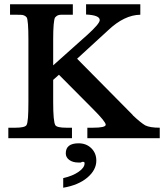

<svg xmlns="http://www.w3.org/2000/svg" viewBox="-20 -647 774 899"><path d="M388 -483Q447 -536 447 -553Q447 -576 383 -579V-627H637V-578Q562 -577 486 -505L341 -372L602 -108H601Q638 -73 660 -60Q682 -49 728 -49V0H389V-49H415Q475 -49 475 -63Q475 -77 416 -136L256 -297L229 -273V-169Q229 -78 239 -61Q246 -49 291 -49H317V0H19V-49H52Q96 -49 104 -61Q109 -69 111 -96Q113 -123 113 -169V-463Q113 -551 105 -566V-565Q99 -574 85 -577Q82 -578 48 -578H27V-627H321V-578H269Q260 -578 257 -577Q246 -575 238 -565V-566Q229 -549 229 -463V-341ZM276 187Q320 177 348 157.5Q376 138 376 118Q376 111 371 111H364Q362 112 360.5 113Q359 114 358 114H347Q321 114 304.5 102Q288 90 288 71Q288 24 348 24Q384 24 407.5 47Q431 70 431 105Q431 149 389 184.5Q347 220 276 232Z"/></svg>

Font: New Athena Unicode
Style: Bold
Weight: 700
Designer: J. Rusten 1997; rev. by R. Hancock 2001, 2002, rev. by D. Mastronarde 2002-2021
Foundry: Society for Classical Studies (formerly American Philological Association)
Version: Version 5.008